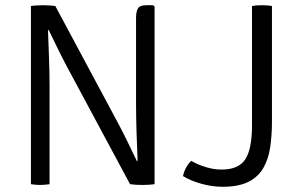

<svg xmlns="http://www.w3.org/2000/svg" viewBox="-20 -706 1148 736"><path d="M235 -453.5Q216 -489.5 199.5 -523.5Q183 -557.5 167 -590.5H164Q165.5 -544.5 167.8 -485.8Q170 -427 170 -375V0Q150 3 134 3Q117.5 3 98.5 0V-683Q108 -684.5 121.2 -685.2Q134.5 -686 144.5 -686Q156 -686 169 -685.2Q182 -684.5 192 -683L435 -229.5Q454.5 -193 471.5 -157.2Q488.5 -121.5 504.5 -89H507.5Q505 -144 503.2 -204.5Q501.5 -265 501.5 -317V-636.5Q501.5 -661.5 508.8 -673.8Q516 -686 541 -686H566.5L572.5 -681V0Q553.5 3 526 3Q497.5 3 478.5 0ZM713 -89.5Q736 -75.5 767.8 -65.8Q799.5 -56 829.5 -56Q894.5 -56 920.2 -95.2Q946 -134.5 946 -226V-683Q961.5 -686 985 -686Q1008 -686 1022.5 -683V-241Q1022.5 -188.5 1016 -143Q1009.5 -97.5 990 -63Q970.5 -28.5 932.8 -9.2Q895 10 833 10Q795 10 753.8 -1Q712.5 -12 681.5 -31Q689 -65.5 713 -89.5Z"/></svg>

Font: Signika SC Light
Style: Regular
Weight: 300
Designer: Anna Giedryś
Foundry: Anna Giedryś
Version: Version 2.000; ttfautohint (v1.8.3) -l 8 -r 50 -G 200 -x 9 -